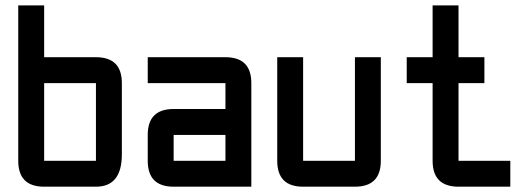

<svg xmlns="http://www.w3.org/2000/svg" viewBox="-20 -704 1993 724"><path d="M48.8 -683.6H146.5V-488.3H341.8Q439.5 -488.3 439.5 -390.6V-122.1Q439.5 0 341.8 0H146.5Q48.8 0 48.8 -97.7ZM341.8 -390.6H146.5V-97.7H341.8Z M927.7 0H634.8Q537.1 0 537.1 -97.7V-195.3Q537.1 -293 634.8 -293H830.1V-390.6H537.1V-488.3H830.1Q927.7 -488.3 927.7 -390.6ZM634.8 -97.7H830.1V-195.3H634.8Z M1318.4 -488.3H1416V-97.7Q1416 0 1318.4 0H1123Q1025.4 0 1025.4 -97.7V-488.3H1123V-97.7H1318.4Z M1709 0Q1611.3 0 1611.3 -97.7V-390.6H1513.7V-488.3H1611.3V-683.6H1709V-488.3H1806.6V-390.6H1709V-97.7H1904.3V0Z"/></svg>

Font: BabelStone Runic Beagnoth
Style: Regular
Weight: 400
Designer: Andrew West
Foundry: BabelStone
Version: Version 7.004;November 9, 2023